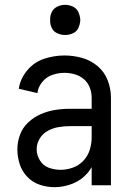

<svg xmlns="http://www.w3.org/2000/svg" viewBox="-20 -768 540 796"><path d="M206 8Q175 8 145 -2Q115 -12 93 -35Q71 -58 61.5 -88Q52 -118 52 -149Q52 -180 63 -209.5Q74 -239 97 -260.5Q120 -282 148.5 -294.5Q177 -307 207.5 -312Q238 -317 269 -317H360V-363Q360 -385 352 -405.5Q344 -426 327.5 -440Q311 -454 290 -460Q269 -466 247 -466Q222 -466 197 -457.5Q172 -449 155 -428Q138 -407 135 -382L58 -400Q64 -442 93 -476.5Q122 -511 163.5 -524.5Q205 -538 247 -538Q284 -538 320 -528Q356 -518 384.5 -494Q413 -470 426.5 -435Q440 -400 440 -363V0H360V-75Q353 -63 344 -52Q319 -22 282 -7Q245 8 206 8ZM360 -198V-245H269Q246 -245 222.5 -241Q199 -237 178 -225.5Q157 -214 144.5 -193.5Q132 -173 132 -149Q132 -125 145.5 -103Q159 -81 182.5 -72.5Q206 -64 231.5 -64Q257 -64 282 -73Q307 -82 325.5 -101.5Q344 -121 352 -146.5Q360 -172 360 -198ZM250 -623Q233 -623 217.5 -630Q202 -637 194.5 -652.5Q187 -668 188 -685Q187 -702 194.5 -717.5Q202 -733 217.5 -740.5Q233 -748 250 -748Q267 -748 282.5 -740.5Q298 -733 305 -717.5Q312 -702 313 -685Q312 -668 305 -652.5Q298 -637 282.5 -630Q267 -623 250 -623Z"/></svg>

Font: Iosevka SS01
Style: Regular
Weight: 400
Monospace: yes
Designer: Belleve Invis
Foundry: Belleve Invis
Version: 2.3.3; ttfautohint (v1.8.3)